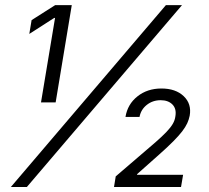

<svg xmlns="http://www.w3.org/2000/svg" viewBox="-20 -748 836 768"><path d="M267.1 -727.5 202.6 -338.4H144L200.2 -676.3H196.8L97.2 -612.3L106.4 -667.5L200.7 -727.5ZM23.4 0 643.6 -727.5H708L87.4 0ZM436 0 442.9 -42.5 601.6 -178.7Q628.9 -202.6 645.5 -220Q662.1 -237.3 670.9 -252.2Q679.7 -267.1 681.6 -283.2Q686.5 -313 669.7 -330.1Q652.8 -347.2 622.6 -347.2Q590.8 -347.2 567.1 -328.4Q543.5 -309.6 538.1 -280.3H481.9Q490.2 -331.1 529.8 -362.5Q569.3 -394 625.5 -394Q682.6 -394 714.8 -363.3Q747.1 -332.5 738.8 -285.2Q735.8 -270 729 -255.1Q722.2 -240.2 709 -222.9Q695.8 -205.6 673.3 -182.9Q650.9 -160.2 616.7 -129.9L528.8 -51.8L527.8 -48.8H712.4L704.1 0Z"/></svg>

Font: Inter 18pt Light
Style: Italic
Weight: 300
Italic angle: -9.3988°
Designer: Rasmus Andersson
Foundry: rsms
Version: Version 4.001;git-66647c0bb